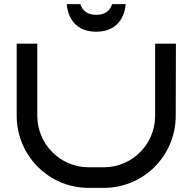

<svg xmlns="http://www.w3.org/2000/svg" viewBox="-20 -912 934 932"><path d="M833 -700H733V-350C733 -212 622 -100 484 -100H410C273 -100 161 -212 161 -350V-700H61V-350C61 -157 217 0 410 0H484C677 0 833 -156 833 -350L834 -700ZM590 -892H524C519 -875 503 -840 447 -840C391 -840 376 -875 370 -892H304C306 -857 326 -758 447 -758C568 -758 588 -857 590 -892Z"/></svg>

Font: Bruno Ace
Style: Regular
Weight: 400
Designer: Astigmatic (AOETI)
Foundry: Astigmatic (AOETI)
Version: Version 1.000